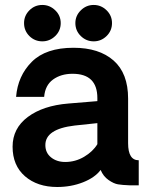

<svg xmlns="http://www.w3.org/2000/svg" viewBox="-20 -748 606 775"><path d="M150.9 -581.1Q120.1 -581.1 98.6 -602.5Q77.1 -624 77.1 -654.8Q77.1 -684.6 98.6 -706.3Q120.1 -728 150.9 -728Q180.7 -728 202.9 -706.5Q225.1 -685.1 225.1 -654.8Q225.1 -624 202.9 -602.5Q180.7 -581.1 150.9 -581.1ZM284.2 -654.8Q284.2 -684.6 306.2 -706.3Q328.1 -728 358.2 -728Q388.2 -728 410.2 -706.5Q432.1 -685.1 432.1 -654.8Q432.1 -624 410.2 -602.5Q388.2 -581.1 358.2 -581.1Q328.1 -581.1 306.2 -602.5Q284.2 -624 284.2 -654.8ZM210.9 6.8Q130.9 6.8 80.8 -36.6Q30.8 -80.1 30.8 -155.8Q30.8 -230 92.3 -275.9Q153.8 -321.8 255.9 -330.1L373 -339.8V-352.1Q373 -450.2 272.9 -450.2Q226.1 -450.2 194.1 -427Q162.1 -403.8 158.2 -356.9H44.9Q51.8 -441.9 108.4 -498.5Q165 -555.2 276.9 -555.2Q379.9 -555.2 438.5 -503.7Q497.1 -452.1 497.1 -350.1V-169.9Q497.1 -101.1 540 -101.1V0H502.9Q474.1 -1 456.5 -3.9Q439 -6.8 418 -21.5Q397 -36.1 386.2 -62Q363.3 -31.2 315.2 -12.2Q267.1 6.8 210.9 6.8ZM243.2 -94.2Q284.2 -94.2 319.6 -115.2Q355 -136.2 373 -166V-251L280.8 -241.2Q162.6 -227.1 163.1 -162.1Q163.1 -131.3 186 -112.8Q209 -94.2 243.2 -94.2Z"/></svg>

Font: Oakes Grotesk
Style: SemiBold
Weight: 600
Designer: Samuel Oakes
Foundry: Samuel Oakes
Version: Version 1.0 | wf-rip DC20170320